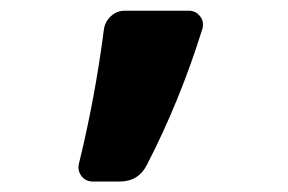

<svg xmlns="http://www.w3.org/2000/svg" viewBox="-20 -815 540 360"><path d="M334 -794.9Q346.7 -794.9 355 -784.7Q363.3 -774.4 359.4 -760.7Q317.4 -626 255.9 -506.8Q240.2 -474.6 204.1 -474.6H154.3Q140.6 -474.6 132.8 -484.9Q125 -495.1 127.9 -507.8Q158.2 -630.9 174.8 -759.8Q176.8 -774.4 188 -784.7Q199.2 -794.9 213.9 -794.9Z"/></svg>

Font: Rounded-L Mgen+ 1mn bold
Style: Bold
Weight: 700
Designer: [Source Han Sans]
Ryoko NISHIZUKA  (kana & ideographs); Paul D. Hunt (Latin, Greek & Cyrillic); Wenlong ZHANG  (bopomofo
Version: Version 1.059.20150602